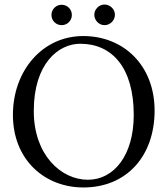

<svg xmlns="http://www.w3.org/2000/svg" viewBox="-20 -817 738 847"><path d="M334 -624C475 -624 570 -518 570 -310C570 -131 482 -24 368 -24C248 -24 129 -135 129 -327C129 -537 238 -624 334 -624ZM662 -329C662 -527 527 -658 347 -658C168 -658 37 -506 37 -310C37 -113 176 10 348 10C539 10 662 -129 662 -329ZM396 -752C396 -727 417 -706 441 -706C466 -706 487 -727 487 -752C487 -776 466 -797 441 -797C417 -797 396 -776 396 -752ZM207 -751C207 -726 227 -706 252 -706C277 -706 297 -726 297 -751C297 -776 277 -796 252 -796C227 -796 207 -776 207 -751Z"/></svg>

Font: Linux Libertine O C
Style: Regular
Weight: 400
Designer: Philipp H. Poll
Foundry: Philipp H. Poll
Version: Version 4.0.3